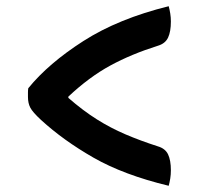

<svg xmlns="http://www.w3.org/2000/svg" viewBox="-20 -609 640 618"><path d="M71 -325Q136 -405 248.5 -477Q361 -549 523 -589Q526 -578 528 -565.5Q530 -553 530 -540Q530 -507 521 -488Q512 -469 489 -462Q403 -435 335 -398Q267 -361 200 -298V-294Q247 -253 291.5 -225Q336 -197 384 -176.5Q432 -156 488 -138Q512 -131 521 -112Q530 -93 530 -61Q530 -47 528 -34.5Q526 -22 523 -11Q378 -46 281 -101.5Q184 -157 112 -223Q85 -248 77.5 -262.5Q70 -277 70 -297Q70 -305 70 -312Q70 -319 71 -325Z"/></svg>

Font: Recursive Mn Csl St SmB
Style: Regular
Weight: 600
Monospace: yes
Version: Version 1.079;hotconv 1.0.112;makeotfexe 2.5.65598; ttfautoh